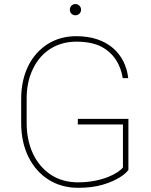

<svg xmlns="http://www.w3.org/2000/svg" viewBox="-20 -895 727 925"><path d="M355 -322.3V-295.4H572.3V-88.4C550.8 -60.1 471.7 -16.6 356 -16.6C305.7 -16.6 262.2 -28.8 225.1 -53.2C150.9 -102.1 108.4 -191.4 108.4 -302.7V-419.9C108.4 -473.1 118.2 -520.5 138.2 -562C177.2 -644.5 251.5 -694.3 347.7 -694.3C397 -694.3 437.5 -686 468.8 -669.9C530.8 -636.7 561.5 -580.6 571.3 -518.6H597.7C585 -632.3 501.5 -720.7 347.7 -720.7C295.4 -720.7 249.5 -708 209.5 -682.6C129.4 -631.8 82 -538.6 82 -418.9V-302.7C82 -240.7 93.8 -186.5 116.7 -139.6C163.1 -45.9 248 9.8 356 9.8C402.3 9.8 441.9 4.9 475.6 -5.4C542 -24.9 583.5 -54.7 598.6 -76.2V-322.3ZM316.4 -848.1C316.4 -833 328.1 -821.3 343.3 -821.3C358.4 -821.3 370.6 -833 370.6 -848.1C370.6 -863.3 358.4 -875.5 343.3 -875.5C328.1 -875.5 316.4 -863.3 316.4 -848.1Z"/></svg>

Font: Vazirmatn Thin
Style: Regular
Weight: 100
Designer: Saber Rastikerdar
Foundry: Saber Rastikerdar
Version: Version 33.003